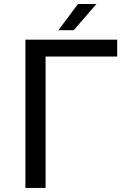

<svg xmlns="http://www.w3.org/2000/svg" viewBox="-20 -924 642 944"><path d="M342.3 -775.4 454.1 -904.3H363.3L267.1 -775.4ZM204.1 0V-646H556.2V-729H105V0Z"/></svg>

Font: Hack Dev
Style: Regular
Weight: 400
Designer: Christopher Simpkins
Foundry: Christopher Simpkins
Version: Version 2.0315